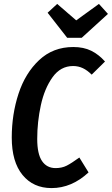

<svg xmlns="http://www.w3.org/2000/svg" viewBox="-20 -945 571 980"><path d="M516 -631 448 -564Q426 -586 403 -597Q380 -608 353 -608Q289 -608 248 -550.5Q207 -493 188.5 -408Q170 -323 170 -236Q170 -159 194.5 -123Q219 -87 264 -87Q296 -87 320.5 -99.5Q345 -112 385 -141L432 -65Q346 15 243 15Q150 15 95 -52Q40 -119 40 -243Q40 -361 74.5 -466.5Q109 -572 180 -638.5Q251 -705 354 -705Q407 -705 445.5 -686Q484 -667 516 -631ZM485 -925 531 -874 397 -752H323L223 -880L272 -925L369 -841Z"/></svg>

Font: Fira Sans Extra Condensed Medium
Style: Italic
Weight: 500
Width: 3
Italic angle: -8°
Designer: Carrois Corporate & Edenspiekermann AG
Foundry: Carrois Corporate GbR & Edenspiekermann AG
Version: Version 4.203